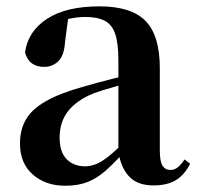

<svg xmlns="http://www.w3.org/2000/svg" viewBox="-20 -572 625 608"><path d="M186.6 16.2Q124.2 16.2 83.8 -19.4Q43.3 -54.9 43.3 -117.6Q43.3 -161.2 62 -193.6Q80.7 -226.1 125.1 -251.5Q169.6 -277 245.4 -297.9Q284.8 -309.4 334.4 -322Q384 -334.6 424 -344.4V-318.9Q384 -308.9 344 -297.6Q303.9 -286.4 277.1 -276.7Q223.3 -254.9 196.1 -220.6Q168.8 -186.4 168.8 -135.9Q168.8 -90.4 191.1 -67.9Q213.3 -45.3 250 -45.3Q266.3 -45.3 284.7 -52.6Q303.1 -59.9 327.4 -79.7Q351.8 -99.4 385.3 -135.5L400.8 -82.4H365.7Q336.6 -50.6 311.2 -28.7Q285.7 -6.8 256.4 4.7Q227 16.2 186.6 16.2ZM466.1 15.2Q414.6 15.2 387.9 -14.2Q361.2 -43.6 354.9 -94V-96.5V-381.4Q354.9 -434.7 344.8 -464.5Q334.7 -494.3 311.6 -506.3Q288.5 -518.3 250 -518.3Q224.4 -518.3 197.3 -512.2Q170.2 -506.1 133.8 -491.2L196.1 -516.3L185.9 -439.2Q183.3 -395.9 164.6 -378Q145.8 -360.2 120.3 -360.2Q71.1 -360.2 59.2 -406.5Q68.9 -473.5 129.4 -512.7Q189.9 -551.9 295.1 -551.9Q395.4 -551.9 440.7 -505.9Q486.1 -459.8 486.1 -356.2V-94.8Q486.1 -60.3 494.8 -47Q503.6 -33.8 519.7 -33.8Q531.3 -33.8 541.3 -40.9Q551.3 -48.1 564.7 -67.2L581.9 -53.4Q564 -17.5 536.2 -1.1Q508.4 15.2 466.1 15.2Z"/></svg>

Font: Noto Serif SC ExtraLight
Style: Regular
Weight: 200
Designer: Ryoko NISHIZUKA 西塚涼子 (kana & ideographs); Frank Grießhammer (Latin, Greek & Cyrillic); Wenlong ZHANG 张文龙 (bopomofo); San
Foundry: Adobe
Version: Version 2.002-H1;hotconv 1.1.0;makeotfexe 2.6.0